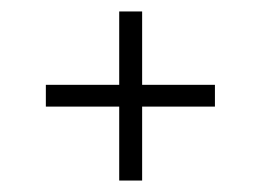

<svg xmlns="http://www.w3.org/2000/svg" viewBox="-20 -565 455 335"><path d="M188 -250V-379H60V-417H188V-545H228V-417H355V-379H228V-250Z"/></svg>

Font: Big Shoulders Text Thin Thin
Style: Regular
Weight: 250
Version: Version 2.002